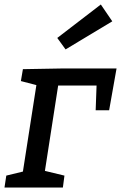

<svg xmlns="http://www.w3.org/2000/svg" viewBox="-24 -835 539 855"><path d="M263 -53 256 0H-4L4 -53L78 -71L138 -456L69 -474L78 -527L247 -530H495L462 -344H402L406 -454H235L176 -74ZM268 -615 231 -666 425 -815 476 -740Z"/></svg>

Font: Bitter Medium
Style: Italic
Weight: 500
Italic angle: -9°
Designer: Sol Matas, and Bitter project Authors
Foundry: Sol Matas
Version: Version 2.001